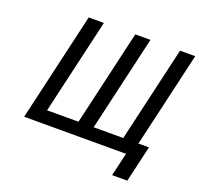

<svg xmlns="http://www.w3.org/2000/svg" viewBox="-147 -884 1247 1201"><g transform="rotate(20 476.5 -283.5)"><path d="M77 0 244 -722H345L198 -87H407L554 -722H655L508 -87H705L852 -722H953L806 -87H876L820 155H719L755 0Z"/></g></svg>

Font: Perun
Style: Italic
Weight: 400
Italic angle: -12°
Foundry: Copyright (c) Stefan Peev, Context Ltd, 2016
Version: Version 1.027